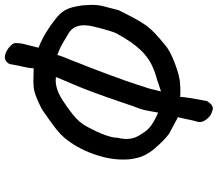

<svg xmlns="http://www.w3.org/2000/svg" viewBox="-73 -716 899 793"><g transform="rotate(-90 376.5 -319.5)"><path d="M753 -389Q753 -366 749 -349Q745 -332 731 -279Q710 -239 704 -226Q681 -182 661 -156.5Q641 -131 588 -88Q565 -67 509.5 -46Q454 -25 422 -25Q413 -24 393 -24Q379 -24 373 -25Q372 0 356 85Q342 110 325 110Q319 110 313 107Q295 103 281 85Q267 67 269 52Q276 28 284 -13L289 -34L220 -71Q192 -92 159 -131Q126 -170 119 -211Q114 -230 114 -261Q114 -321 138.5 -387.5Q163 -454 204 -503Q219 -520 235 -533Q251 -546 266 -556.5Q281 -567 286 -571L316 -592Q325 -598 347.5 -608.5Q370 -619 386 -624Q398 -628 409.5 -629.5Q421 -631 440 -631Q468 -631 491 -630Q491 -649 501 -689Q502 -697 504 -705Q506 -713 507 -720Q507 -733 519 -742.5Q531 -752 545 -748Q563 -744 579 -730Q595 -716 595 -706Q595 -690 593 -678L576 -610Q622 -592 666 -561Q699 -538 714.5 -522Q730 -506 738 -485Q746 -464 751 -427Q753 -395 753 -389ZM353 -274Q397 -402 420 -455L455 -538L440 -539Q428 -539 416 -536Q391 -531 359 -510.5Q327 -490 300 -468Q266 -441 250 -410Q204 -324 204 -284Q199 -263 199 -249Q199 -228 205 -212Q211 -196 222 -181Q236 -157 258.5 -142Q281 -127 308 -116Q311 -135 315.5 -158Q320 -181 324 -191Q331 -208 353 -274ZM635 -486Q628 -490 608 -502Q588 -514 574.5 -520.5Q561 -527 546 -532Q544 -522 533 -495Q525 -478 514 -447Q501 -417 467 -325.5Q433 -234 425 -207L416 -179Q406 -152 402 -131L395 -104L432 -116Q440 -120 454 -123Q477 -130 488 -135Q532 -152 567 -189Q602 -226 636 -290Q643 -305 655 -349Q667 -393 668 -411Q673 -463 635 -486Z"/></g></svg>

Font: Caveat
Style: Bold
Weight: 700
Designer: Pablo Impallari
Foundry: Pablo Impallari
Version: Version 1.500; ttfautohint (v1.6)